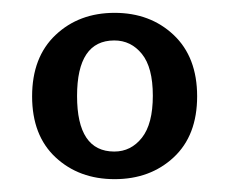

<svg xmlns="http://www.w3.org/2000/svg" viewBox="-20 -726 357 299"><path d="M287 -576Q287 -515 250.5 -481Q214 -447 158.5 -447Q103 -447 66.5 -481Q30 -515 30 -576Q30 -637 66.5 -671.5Q103 -706 158.5 -706Q214 -706 250.5 -671.5Q287 -637 287 -576ZM158 -663Q100 -663 100 -576.5Q100 -490 158 -490Q184 -490 201 -511.5Q218 -533 218 -577Q218 -621 201 -642Q184 -663 158 -663Z"/></svg>

Font: Halant Medium
Style: Regular
Weight: 500
Designer: Hitesh Malaviya (Devanagari), Satya Rajpurohit (Latin)
Foundry: Indian Type Foundry
Version: Version 1.101;PS 1.0;hotconv 1.0.78;makeotf.lib2.5.61930; tt